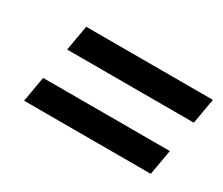

<svg xmlns="http://www.w3.org/2000/svg" viewBox="-59 -593 610 525"><g transform="rotate(30 245.5 -330.0)"><path d="M445 -200 459 -280H59L45 -200ZM477 -380 491 -460H91L77 -380Z"/></g></svg>

Font: Scada
Style: Italic
Weight: 400
Designer: Jovanny Lemonad
Foundry: Jovanny Lemonad
Version: Version 3.005